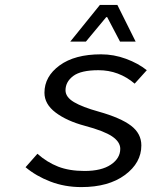

<svg xmlns="http://www.w3.org/2000/svg" viewBox="-20 -741 640 774"><path d="M263.2 -573.2 382.8 -721.2H453.1L526.9 -573.2H463.9L412.1 -671.9H408.2L326.2 -573.2ZM308.1 13.2Q241.2 13.2 183.3 -9Q125.5 -31.2 83 -66.9L130.9 -121.1Q169.4 -86.9 214.4 -69.3Q259.3 -51.8 320.8 -51.8Q389.2 -51.8 427 -77.4Q464.8 -103 464.8 -141.1Q464.8 -168.9 431.9 -191.2Q398.9 -213.4 321.8 -233.9Q249 -253.4 204.1 -287.4Q159.2 -321.3 159.2 -367.2Q159.2 -432.6 220.2 -477.3Q281.2 -522 387.2 -522Q439 -522 488 -503.9Q537.1 -485.8 571.8 -458L522.9 -403.8Q459 -458 377 -458Q306.2 -458 275.1 -434.6Q244.1 -411.1 244.1 -377Q244.1 -349.6 278.3 -329.3Q312.5 -309.1 377.9 -291Q466.3 -266.1 508.1 -234.4Q549.8 -202.6 549.8 -154.8Q549.8 -84.5 483.6 -35.6Q417.5 13.2 308.1 13.2Z"/></svg>

Font: Office Code Pro D Italic
Style: Regular
Weight: 400
Italic angle: -9°
Designer: Nathan Rutzky & Paul D. Hunt
Foundry: Adobe Systems Incorporated
Version: Version 1.004;PS 001.004;hotconv 1.0.70;makeotf.lib2.5.58329